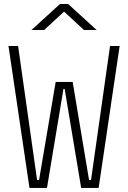

<svg xmlns="http://www.w3.org/2000/svg" viewBox="-20 -918 626 938"><path d="M124 0H209.5L290 -483.4H295.9L376.5 0H461.9L564.5 -693.4H517.6L424.8 -39.1H415L335 -517.6H252L170.9 -39.1H161.1L68.4 -693.4H21.5ZM133.8 -771.5H195.8L293 -861.3L390.1 -771.5H452.1L313 -898.4H272.9Z"/></svg>

Font: Cascadia Code PL ExtraLight
Style: Regular
Weight: 200
Monospace: yes
Designer: Aaron Bell
Foundry: Saja Typeworks
Version: Version 2404.023